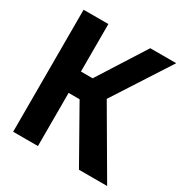

<svg xmlns="http://www.w3.org/2000/svg" viewBox="-166 -843 931 973"><g transform="rotate(30 300.0 -357.0)"><path d="M430 0 226 -361V-385L435 -714H587L365 -370L368 -389L595 0ZM45 0V-714H190V0ZM140 -311V-436H308V-311Z"/></g></svg>

Font: Noto Sans Mono
Style: Bold
Weight: 700
Designer: Monotype Design Team
Foundry: Monotype Imaging Inc.
Version: Version 2.014